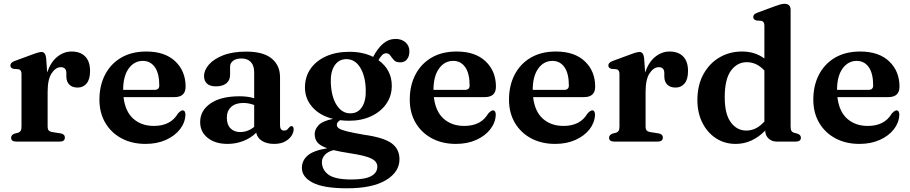

<svg xmlns="http://www.w3.org/2000/svg" viewBox="-20 -764 4908 1036"><path d="M229 -451 234.5 -373Q253.5 -429 289 -457.5Q324.5 -486 366 -486Q414 -486 440 -459Q466 -432 466 -381Q466 -336 447.5 -313.8Q429 -291.5 399.5 -291.5Q369.5 -291.5 353.8 -307.5Q338 -323.5 338 -352V-370.5Q337.5 -401.5 308 -401.5Q281 -401.5 259 -369.2Q237 -337 237 -268V-81.5Q237 -67 242.8 -60.2Q248.5 -53.5 264 -51L306.5 -44.5Q330 -40.5 330 -21.5Q330 0 301.5 0H68Q40 0 40 -21Q40 -36 58.5 -43L78 -48Q87 -51 91.5 -58.2Q96 -65.5 96 -81.5V-365Q96 -387.5 79.5 -390.5L53 -392.5Q36 -396.5 36 -411Q36 -426.5 59.5 -435L149 -468Q174 -477.5 185.8 -480.5Q197.5 -483.5 204.5 -483.5Q225 -483.5 229 -451Z M981.5 -296.5Q981.5 -240 921 -240H646.5Q655.5 -162.5 699.2 -123.5Q743 -84.5 810.5 -84.5Q901 -84.5 940 -151.5Q956 -168.5 965.5 -168.5Q973.5 -168.5 977.2 -161.2Q981 -154 980.5 -143.5Q978.5 -101.5 950.8 -66Q923 -30.5 875 -9Q827 12.5 765.5 12.5Q692.5 12.5 636.5 -17.2Q580.5 -47 548.5 -100.8Q516.5 -154.5 516.5 -226.5Q516.5 -302.5 547 -361.2Q577.5 -420 634 -453Q690.5 -486 769.5 -486Q870 -486 925.8 -433Q981.5 -380 981.5 -296.5ZM751 -435.5Q704 -435.5 674.2 -394Q644.5 -352.5 644.5 -279H813.5Q839.5 -279 839.5 -302.5Q839.5 -368 815.5 -401.8Q791.5 -435.5 751 -435.5Z M1060 -105Q1060 -167.5 1116 -206Q1172 -244.5 1272.5 -244.5Q1295 -244.5 1315 -241.8Q1335 -239 1351.5 -234V-374.5Q1351.5 -410 1333.5 -429.2Q1315.5 -448.5 1283 -448.5Q1253.5 -448.5 1237.5 -435.8Q1221.5 -423 1221.5 -405V-361Q1221.5 -330.5 1201.2 -314.2Q1181 -298 1144.5 -298Q1113 -298 1097 -312.8Q1081 -327.5 1081 -353.5Q1081 -385 1107 -415.2Q1133 -445.5 1183.8 -465.5Q1234.5 -485.5 1309 -485.5Q1401 -485.5 1446 -448.2Q1491 -411 1491 -347.5V-87.5Q1491 -59.5 1513 -59.5Q1524.5 -59.5 1529.8 -64.8Q1535 -70 1539 -75Q1542 -78.5 1545 -81Q1548 -83.5 1552.5 -83.5Q1564.5 -83.5 1564.5 -66.5Q1564.5 -49.5 1552.8 -31.2Q1541 -13 1517.5 -0.2Q1494 12.5 1459.5 12.5Q1420 12.5 1394.2 -3.5Q1368.5 -19.5 1362.5 -48Q1333.5 -19 1292.8 -3.2Q1252 12.5 1207.5 12.5Q1141.5 12.5 1100.8 -20Q1060 -52.5 1060 -105ZM1204 -128.5Q1204 -91 1224 -71.2Q1244 -51.5 1275.5 -51.5Q1317.5 -51.5 1351.5 -79.5V-197.5Q1337.5 -202.5 1323 -205.5Q1308.5 -208.5 1292.5 -208.5Q1251 -208.5 1227.5 -187.2Q1204 -166 1204 -128.5Z M1943.5 -37Q2049 -22.5 2092.2 8.5Q2135.5 39.5 2135.5 95.5Q2135.5 164 2062.5 208Q1989.5 252 1852.5 252Q1725.5 252 1667.2 221.5Q1609 191 1609 142.5Q1609 102 1640.2 75Q1671.5 48 1746 36Q1706 22 1692 3.5Q1678 -15 1678 -40.5Q1678 -66.5 1699.5 -89Q1721 -111.5 1777 -122.5Q1705.5 -140.5 1665.5 -186Q1625.5 -231.5 1625.5 -292Q1625.5 -349 1655.2 -392.2Q1685 -435.5 1739 -460Q1793 -484.5 1866.5 -484.5Q1904 -484.5 1936 -477.2Q1968 -470 1993.5 -457Q2017.5 -503.5 2047.5 -528.8Q2077.5 -554 2115.5 -554Q2146.5 -554 2167.8 -535.8Q2189 -517.5 2189 -487Q2189 -460 2176 -443.8Q2163 -427.5 2139.5 -427.5Q2116.5 -427.5 2105.5 -439.8Q2094.5 -452 2086.2 -464.2Q2078 -476.5 2064 -476.5Q2051.5 -476.5 2042 -467Q2032.5 -457.5 2022 -439.5Q2094 -387.5 2094 -301.5Q2094 -246 2064.2 -203.5Q2034.5 -161 1982.5 -136.8Q1930.5 -112.5 1863.5 -112.5Q1838 -112.5 1815 -115.5Q1797.5 -104.5 1797.5 -90Q1797.5 -79 1809.2 -71Q1821 -63 1852.5 -55.2Q1884 -47.5 1943.5 -37ZM1847.5 -445Q1806.5 -444 1784.5 -409Q1762.5 -374 1765 -318Q1768 -240.5 1797.2 -196Q1826.5 -151.5 1871.5 -152.5Q1912.5 -153 1934.2 -187.8Q1956 -222.5 1953.5 -282.5Q1951 -356 1922.8 -400.8Q1894.5 -445.5 1847.5 -445ZM1717 110Q1717 152.5 1752.5 178.5Q1788 204.5 1876 204.5Q1950 204.5 1983 186.2Q2016 168 2016 135Q2016 108 1984.5 91.8Q1953 75.5 1866 62.5Q1814 54.5 1779.5 46Q1749 54 1733 71.5Q1717 89 1717 110Z M2656 -296.5Q2656 -240 2595.5 -240H2321Q2330 -162.5 2373.8 -123.5Q2417.5 -84.5 2485 -84.5Q2575.5 -84.5 2614.5 -151.5Q2630.5 -168.5 2640 -168.5Q2648 -168.5 2651.8 -161.2Q2655.5 -154 2655 -143.5Q2653 -101.5 2625.2 -66Q2597.5 -30.5 2549.5 -9Q2501.5 12.5 2440 12.5Q2367 12.5 2311 -17.2Q2255 -47 2223 -100.8Q2191 -154.5 2191 -226.5Q2191 -302.5 2221.5 -361.2Q2252 -420 2308.5 -453Q2365 -486 2444 -486Q2544.5 -486 2600.2 -433Q2656 -380 2656 -296.5ZM2425.5 -435.5Q2378.5 -435.5 2348.8 -394Q2319 -352.5 2319 -279H2488Q2514 -279 2514 -302.5Q2514 -368 2490 -401.8Q2466 -435.5 2425.5 -435.5Z M3191.5 -296.5Q3191.5 -240 3131 -240H2856.5Q2865.5 -162.5 2909.2 -123.5Q2953 -84.5 3020.5 -84.5Q3111 -84.5 3150 -151.5Q3166 -168.5 3175.5 -168.5Q3183.5 -168.5 3187.2 -161.2Q3191 -154 3190.5 -143.5Q3188.5 -101.5 3160.8 -66Q3133 -30.5 3085 -9Q3037 12.5 2975.5 12.5Q2902.5 12.5 2846.5 -17.2Q2790.5 -47 2758.5 -100.8Q2726.5 -154.5 2726.5 -226.5Q2726.5 -302.5 2757 -361.2Q2787.5 -420 2844 -453Q2900.5 -486 2979.5 -486Q3080 -486 3135.8 -433Q3191.5 -380 3191.5 -296.5ZM2961 -435.5Q2914 -435.5 2884.2 -394Q2854.5 -352.5 2854.5 -279H3023.5Q3049.5 -279 3049.5 -302.5Q3049.5 -368 3025.5 -401.8Q3001.5 -435.5 2961 -435.5Z M3455.5 -451 3461 -373Q3480 -429 3515.5 -457.5Q3551 -486 3592.5 -486Q3640.5 -486 3666.5 -459Q3692.5 -432 3692.5 -381Q3692.5 -336 3674 -313.8Q3655.5 -291.5 3626 -291.5Q3596 -291.5 3580.2 -307.5Q3564.5 -323.5 3564.5 -352V-370.5Q3564 -401.5 3534.5 -401.5Q3507.5 -401.5 3485.5 -369.2Q3463.5 -337 3463.5 -268V-81.5Q3463.5 -67 3469.2 -60.2Q3475 -53.5 3490.5 -51L3533 -44.5Q3556.5 -40.5 3556.5 -21.5Q3556.5 0 3528 0H3294.5Q3266.5 0 3266.5 -21Q3266.5 -36 3285 -43L3304.5 -48Q3313.5 -51 3318 -58.2Q3322.5 -65.5 3322.5 -81.5V-365Q3322.5 -387.5 3306 -390.5L3279.5 -392.5Q3262.5 -396.5 3262.5 -411Q3262.5 -426.5 3286 -435L3375.5 -468Q3400.5 -477.5 3412.2 -480.5Q3424 -483.5 3431 -483.5Q3451.5 -483.5 3455.5 -451Z M3743 -224Q3743 -304 3775.2 -363Q3807.5 -422 3862 -454Q3916.5 -486 3984 -486Q4053.5 -486 4104.5 -448.5V-626Q4104.5 -648.5 4088 -651.5L4062 -653.5Q4044.5 -657.5 4044.5 -672Q4044.5 -680.5 4049.5 -685.8Q4054.5 -691 4068 -696L4160 -730Q4179 -737 4190.8 -740.2Q4202.5 -743.5 4213 -743.5Q4246 -743.5 4246 -711V-81.5Q4246 -65.5 4250.2 -58.2Q4254.5 -51 4263.5 -48L4282.5 -43Q4301.5 -36.5 4301.5 -21Q4301.5 0 4273 0H4171Q4144.5 0 4126.8 -16.8Q4109 -33.5 4109 -59.5Q4075.5 -25 4035.2 -6.2Q3995 12.5 3949.5 12.5Q3890 12.5 3843.5 -17.8Q3797 -48 3770 -101.5Q3743 -155 3743 -224ZM3890.5 -239.5Q3890.5 -148 3923.5 -103.8Q3956.5 -59.5 4007 -59.5Q4061.5 -59.5 4104.5 -108.5V-383.5Q4063 -428.5 4009.5 -428.5Q3958 -428.5 3924.2 -382.8Q3890.5 -337 3890.5 -239.5Z M4833.5 -296.5Q4833.5 -240 4773 -240H4498.5Q4507.5 -162.5 4551.2 -123.5Q4595 -84.5 4662.5 -84.5Q4753 -84.5 4792 -151.5Q4808 -168.5 4817.5 -168.5Q4825.5 -168.5 4829.2 -161.2Q4833 -154 4832.5 -143.5Q4830.5 -101.5 4802.8 -66Q4775 -30.5 4727 -9Q4679 12.5 4617.5 12.5Q4544.5 12.5 4488.5 -17.2Q4432.5 -47 4400.5 -100.8Q4368.5 -154.5 4368.5 -226.5Q4368.5 -302.5 4399 -361.2Q4429.5 -420 4486 -453Q4542.5 -486 4621.5 -486Q4722 -486 4777.8 -433Q4833.5 -380 4833.5 -296.5ZM4603 -435.5Q4556 -435.5 4526.2 -394Q4496.5 -352.5 4496.5 -279H4665.5Q4691.5 -279 4691.5 -302.5Q4691.5 -368 4667.5 -401.8Q4643.5 -435.5 4603 -435.5Z"/></svg>

Font: Fraunces 9pt S000 SemiBold
Style: Regular
Weight: 600
Version: Version 1.000; ttfautohint (v1.8.3)